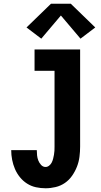

<svg xmlns="http://www.w3.org/2000/svg" viewBox="-20 -1000 540 1028"><path d="M224 8Q198 8 172.5 2.5Q147 -3 125 -17Q103 -31 86.5 -51.5Q70 -72 60 -95.5Q50 -119 45 -144.5Q40 -170 40 -196H177Q177 -182 178.5 -168Q180 -154 185 -141Q190 -128 200 -117Q210 -106 224 -106Q234 -106 243 -113Q252 -120 257 -130Q262 -140 264.5 -150.5Q267 -161 269 -171.5Q271 -182 271.5 -193Q272 -204 272 -215V-621H165V-735H409V-215Q409 -188 405.5 -160.5Q402 -133 392 -107.5Q382 -82 366 -59Q350 -36 327.5 -20.5Q305 -5 278 1.5Q251 8 224 8ZM201 -793 122 -853 253 -980H359L490 -853L411 -793L306 -917Z"/></svg>

Font: Iosevka SS04 Heavy
Style: Regular
Weight: 900
Monospace: yes
Designer: Belleve Invis
Foundry: Belleve Invis
Version: Version 19.0.0; ttfautohint (v1.8.4)